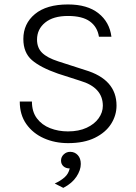

<svg xmlns="http://www.w3.org/2000/svg" viewBox="-20 -648 628 884"><path d="M293.5 11Q232.5 11 182 -11.5Q131.5 -34 101.2 -76.8Q71 -119.5 71 -180.5H127Q127 -133.5 150 -103Q173 -72.5 210.8 -57.8Q248.5 -43 292.5 -43Q343 -43 379 -59.8Q415 -76.5 434.2 -103.5Q453.5 -130.5 453.5 -161Q453.5 -245.5 349.5 -276L247 -309Q166.5 -337 127 -371.2Q87.5 -405.5 87.5 -468.5Q87.5 -539 140.8 -583.2Q194 -627.5 293 -627.5Q382 -627.5 433.2 -587Q484.5 -546.5 493 -479H435.5Q428.5 -524 394 -549.2Q359.5 -574.5 293 -574.5Q225 -574.5 187.8 -544Q150.5 -513.5 150.5 -465.5Q150.5 -428 173.8 -405Q197 -382 248 -365.5L372 -325.5Q516.5 -282.5 516.5 -162Q516.5 -117 491.5 -77.5Q466.5 -38 416.8 -13.5Q367 11 293.5 11ZM271.5 217 232 197Q260 184 277.8 168Q295.5 152 301 127.5Q283 127.5 272 117.5Q261 107.5 261 91.5Q261 74.5 273.5 62.8Q286 51 303 51Q324 51 338 66Q352 81 352 107Q352 135 332 165.5Q312 196 271.5 217Z"/></svg>

Font: Betina Sans Light
Style: Regular
Weight: 300
Designer: Jonathan Pinhorn (font) & Cristiano Sobral (main changes)
Version: Version 2.001;October 6, 2020;FontCreator 13.0.0.2681 64-bit